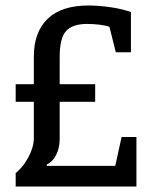

<svg xmlns="http://www.w3.org/2000/svg" viewBox="-20 -678 557 698"><path d="M37 0V-49Q56 -64 70.5 -85.5Q85 -107 94 -130.5Q103 -154 103 -174V-308H37V-372H103V-472Q103 -561 153 -609.5Q203 -658 302 -658Q340 -658 383.5 -651.5Q427 -645 456 -634V-488H401L378 -580Q368 -585 344 -588Q320 -591 297 -591Q243 -591 220 -565Q197 -539 197 -472V-372H326V-308H197V-174Q197 -141 184.5 -115.5Q172 -90 150 -80V-75H399L422 -180H476V0Z"/></svg>

Font: Faustina Medium
Style: Regular
Weight: 500
Designer: Alfonso Garcia
Foundry: http://www.omnibus-type.com
Version: Version 1.200